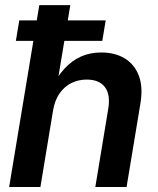

<svg xmlns="http://www.w3.org/2000/svg" viewBox="-20 -748 630 768"><path d="M191.9 -304.2 141.6 0H16.6L137.2 -727.5H261.2L206.1 -396H185.5Q209.5 -442.9 238.8 -474.4Q268.1 -505.9 304.2 -522Q340.3 -538.1 384.8 -538.1Q439.9 -538.1 479 -514.4Q518.1 -490.7 535.4 -445.1Q552.7 -399.4 541.5 -333L486.3 0H361.3L413.1 -313.5Q422.4 -370.1 399.4 -399.9Q376.5 -429.7 326.7 -429.7Q293.9 -429.7 265.9 -416Q237.8 -402.3 218.3 -374.5Q198.7 -346.7 191.9 -304.2ZM43.5 -584.5 57.1 -666.5H402.8L389.2 -584.5Z"/></svg>

Font: Inter 24pt SemiBold
Style: Italic
Weight: 600
Italic angle: -9.3988°
Designer: Rasmus Andersson
Foundry: rsms
Version: Version 4.001;git-66647c0bb